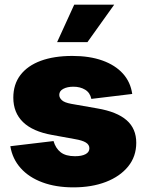

<svg xmlns="http://www.w3.org/2000/svg" viewBox="-20 -786 623 816"><path d="M292 10.3Q217.3 10.3 160.2 -11Q103 -32.2 67.9 -71.5Q32.7 -110.8 23.9 -164.6L207.5 -186.5Q216.3 -155.8 237.8 -138.9Q259.3 -122.1 298.8 -122.1Q327.6 -122.1 343.8 -130.9Q359.9 -139.6 359.9 -155.8Q359.9 -170.9 345 -180.2Q330.1 -189.5 298.3 -194.8L201.7 -212.4Q119.1 -227.1 77.9 -267.1Q36.6 -307.1 36.6 -371.1Q36.6 -427.7 66.9 -467.3Q97.2 -506.8 153.3 -527.6Q209.5 -548.3 287.6 -548.3Q360.8 -548.3 415.3 -528.8Q469.7 -509.3 502.2 -473.4Q534.7 -437.5 542 -386.7L368.2 -365.7Q362.8 -392.1 341.8 -404.8Q320.8 -417.5 292 -417.5Q266.1 -417.5 249 -408.4Q231.9 -399.4 231.9 -382.8Q231.9 -370.6 242.7 -360.4Q253.4 -350.1 282.7 -344.7L394 -325.2Q477.1 -311 518.1 -275.1Q559.1 -239.3 559.1 -179.2Q559.1 -121.1 524.7 -78.6Q490.2 -36.1 430.2 -12.9Q370.1 10.3 292 10.3ZM222.7 -606.9 295.4 -766.1H465.3L351.6 -606.9Z"/></svg>

Font: Inter 17pt Black
Style: Regular
Weight: 900
Version: Version 4.001;git-66647c0bb